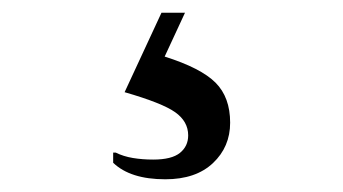

<svg xmlns="http://www.w3.org/2000/svg" viewBox="-20 -42 540 302"><path d="M240 240Q185 240 158 214V198H162Q174 204 189 206.5Q204 209 221 209Q250 209 263 198.5Q276 188 276 171Q276 149 255.5 134.5Q235 120 176 103L234 -22H271L239 47Q296 65 319 88Q342 111 342 151Q342 189 315 214.5Q288 240 240 240Z"/></svg>

Font: Spectral SC SemiBold
Style: Regular
Weight: 600
Designer: Jean-Baptiste Levee
Foundry: Production Type
Version: Version 2.001